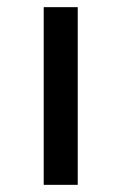

<svg xmlns="http://www.w3.org/2000/svg" viewBox="-20 -516 339 536"><path d="M102 0V-496H197V0Z"/></svg>

Font: Nunito Sans 7pt SemiExpanded
Style: Regular
Weight: 400
Width: 6
Designer: Vernon Adams
Foundry: Vernon Adams
Version: Version 3.101;gftools[0.9.27]